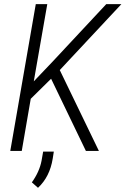

<svg xmlns="http://www.w3.org/2000/svg" viewBox="-20 -731 608 930"><path d="M227.5 -349.6 128.9 -252.4 85.4 0H29.8L153.3 -710.9H209L143.6 -336.9L235.8 -433.6L494.6 -710.9H567.9L269.5 -391.6L459 0H396ZM164.1 178.7 134.3 152.3Q170.9 101.1 181.2 47.9L189 3.4H240.7L235.4 37.1Q221.2 125.5 164.1 178.7Z"/></svg>

Font: MAUL Condensed Light Italic
Style: Light Italic
Weight: 300
Italic angle: -12°
Designer: MAUL
Version: Version 1.0; 2020; ttfautohint (v1.8.3)